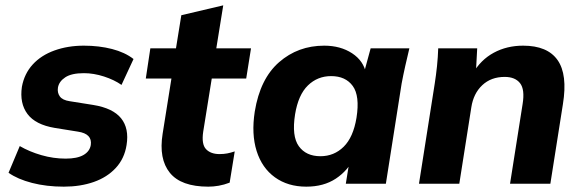

<svg xmlns="http://www.w3.org/2000/svg" viewBox="-20 -688 2180 719"><path d="M219 11Q154 11 100 -3Q46 -17 12 -41L54 -141Q90 -120 135 -107Q180 -94 226 -94Q269 -94 292.5 -107.5Q316 -121 320 -145Q323 -166 311 -178.5Q299 -191 272 -195L185 -209Q113 -221 83 -261Q53 -301 62 -363Q71 -412 102.5 -446.5Q134 -481 184 -499Q234 -517 294 -517Q351 -517 399.5 -504.5Q448 -492 480 -467L435 -370Q408 -389 369.5 -401.5Q331 -414 294 -414Q248 -414 224.5 -398.5Q201 -383 197 -360Q194 -341 204 -327Q214 -313 241 -309L329 -295Q403 -283 433.5 -245Q464 -207 454 -145Q446 -94 413.5 -59Q381 -24 331 -6.5Q281 11 219 11Z M760 11Q658 11 616 -41Q574 -93 589 -187L622 -394H526L543 -507H639L659 -631L816 -668L790 -507H920L902 -394H773L741 -195Q734 -148 751.5 -129.5Q769 -111 802 -111Q818 -111 831 -113.5Q844 -116 859 -121L840 -4Q819 4 799 7.5Q779 11 760 11Z M1127 11Q1058 11 1009.5 -24Q961 -59 941 -122.5Q921 -186 934 -270Q954 -393 1025 -455Q1096 -517 1194 -517Q1255 -517 1298.5 -488.5Q1342 -460 1351 -412L1341 -408L1368 -507H1513Q1505 -474 1497.5 -440.5Q1490 -407 1484 -375L1425 0H1275L1291 -99H1307Q1283 -49 1237.5 -19Q1192 11 1127 11ZM1180 -103Q1231 -103 1267 -138.5Q1303 -174 1315 -247Q1328 -329 1301 -366Q1274 -403 1220 -403Q1169 -403 1133 -368Q1097 -333 1085 -260Q1072 -178 1099 -140.5Q1126 -103 1180 -103Z M1549 0 1608 -375Q1613 -407 1616.5 -440.5Q1620 -474 1621 -507H1767L1762 -413L1750 -412Q1780 -464 1829 -490.5Q1878 -517 1939 -517Q2030 -517 2068 -463Q2106 -409 2088 -298L2041 0H1890L1937 -298Q1946 -353 1927.5 -376.5Q1909 -400 1870 -400Q1819 -400 1786 -369Q1753 -338 1745 -286L1700 0Z"/></svg>

Font: Mulish ExtraLight ExtraBold
Style: Italic
Weight: 800
Italic angle: -9°
Version: Version 3.603